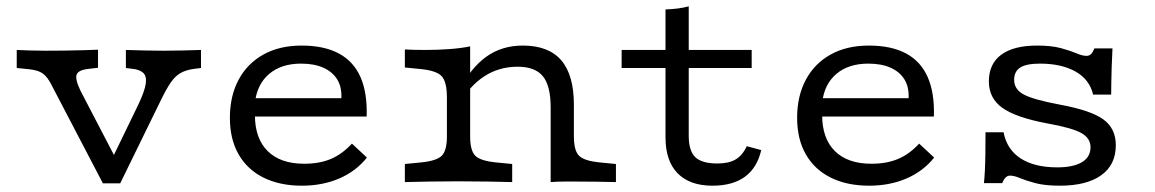

<svg xmlns="http://www.w3.org/2000/svg" viewBox="-20 -569 3608 600"><path d="M301.6 4 150 -286.3Q137.9 -311.3 128.2 -324.6Q118.5 -337.9 104.8 -344.4Q91.1 -350.8 65.3 -353.2L32.3 -356.5V-412.9Q46.8 -412.1 73.4 -411.3Q100 -410.5 122.6 -410.5H125H122.6Q149.2 -410.5 180.6 -410.9Q212.1 -411.3 240.3 -412.1Q268.5 -412.9 286.3 -413.7V-357.3L258.9 -354Q225.8 -350.8 219.8 -336.7Q213.7 -322.6 231.5 -285.5L351.6 -54.8L325 -62.1L412.9 -243.5Q432.3 -284.7 435.5 -307.7Q438.7 -330.6 427.8 -341.1Q416.9 -351.6 393.5 -354L373.4 -356.5V-412.9Q400.8 -412.1 431 -411.3Q461.3 -410.5 491.1 -410.5Q521.8 -410.5 552 -411.3Q582.3 -412.1 608.1 -412.9V-356.5L587.9 -354Q562.9 -350.8 545.6 -341.5Q528.2 -332.3 513.7 -311.3Q499.2 -290.3 480.6 -251.6L355.6 4Z M923.4 11.3Q854.8 11.3 804 -13.7Q753.2 -38.7 725.8 -86.3Q698.4 -133.9 698.4 -200.8Q698.4 -268.5 725.4 -319.4Q752.4 -370.2 802.8 -398.4Q853.2 -426.6 922.6 -426.6Q992.7 -426.6 1038.7 -402Q1084.7 -377.4 1106.5 -328.2Q1128.2 -279 1125.8 -204.8H742.7L741.9 -262.1H1046.8Q1048.4 -296.8 1033.9 -320.6Q1019.4 -344.4 990.7 -357.3Q962.1 -370.2 921 -370.2Q858.9 -370.2 821 -337.9Q783.1 -305.6 776.6 -247.6L779 -245.2Q778.2 -239.5 777.4 -229.8Q776.6 -220.2 776.6 -209.7Q776.6 -136.3 816.5 -96.8Q856.5 -57.3 930.6 -57.3Q978.2 -57.3 1013.7 -72.2Q1049.2 -87.1 1079.8 -120.2L1126.6 -76.6Q1092.7 -33.9 1040.3 -11.3Q987.9 11.3 923.4 11.3Z M1412.9 -2.4Q1359.7 -2.4 1321 -1.6Q1282.3 -0.8 1245.2 0V-56.5L1294.4 -61.3Q1344.4 -66.1 1360.5 -82.3Q1376.6 -98.4 1376.6 -142.7V-206.5H1449.2V-142.7Q1449.2 -98.4 1465.3 -82.3Q1481.5 -66.1 1531.5 -61.3L1580.6 -56.5V0Q1543.5 -0.8 1504.8 -1.6Q1466.1 -2.4 1412.9 -2.4ZM1376.6 -206.5V-263.7Q1376.6 -312.9 1360.5 -330.6Q1344.4 -348.4 1294.4 -353.2L1245.2 -358.1V-414.5Q1256.5 -413.7 1273.4 -413.3Q1290.3 -412.9 1310.5 -412.9Q1349.2 -412.9 1385.9 -415.7Q1422.6 -418.5 1449.2 -424.2V-414.5V-206.5ZM1700.8 -206.5V-233.9Q1700.8 -300.8 1676.6 -330.6Q1652.4 -360.5 1597.6 -360.5Q1539.5 -360.5 1493.5 -330.6Q1447.6 -300.8 1414.5 -242.7L1416.1 -287.1Q1450 -355.6 1498.8 -391.1Q1547.6 -426.6 1613.7 -426.6Q1694.4 -426.6 1733.9 -380.6Q1773.4 -334.7 1773.4 -241.1V-206.5ZM1700.8 0V-206.5H1773.4V-142.7Q1773.4 -98.4 1789.5 -82.3Q1805.6 -66.1 1855.6 -61.3L1904.8 -56.5V0Q1877.4 -0.8 1842.3 -1.2Q1807.3 -1.6 1784.7 -1.6Q1762.1 -1.6 1742.3 -1.6Q1722.6 -1.6 1700.8 0Z M2206.5 11.3Q2135.5 11.3 2097.6 -27.4Q2059.7 -66.1 2059.7 -139.5V-206.5H2132.3V-144.4Q2132.3 -97.6 2152.8 -77.8Q2173.4 -58.1 2221.8 -58.1Q2257.3 -58.1 2278.6 -70.6Q2300 -83.1 2313.7 -112.1L2358.9 -100Q2346 -44.4 2307.7 -16.5Q2269.4 11.3 2206.5 11.3ZM2059.7 -206.5V-539.5Q2081.5 -540.3 2099.6 -542.7Q2117.7 -545.2 2132.3 -549.2V-206.5ZM1922.6 -356.5V-412.9H2329V-356.5Z M2696 11.3Q2627.4 11.3 2576.6 -13.7Q2525.8 -38.7 2498.4 -86.3Q2471 -133.9 2471 -200.8Q2471 -268.5 2498 -319.4Q2525 -370.2 2575.4 -398.4Q2625.8 -426.6 2695.2 -426.6Q2765.3 -426.6 2811.3 -402Q2857.3 -377.4 2879 -328.2Q2900.8 -279 2898.4 -204.8H2515.3L2514.5 -262.1H2819.4Q2821 -296.8 2806.5 -320.6Q2791.9 -344.4 2763.3 -357.3Q2734.7 -370.2 2693.5 -370.2Q2631.5 -370.2 2593.5 -337.9Q2555.6 -305.6 2549.2 -247.6L2551.6 -245.2Q2550.8 -239.5 2550 -229.8Q2549.2 -220.2 2549.2 -209.7Q2549.2 -136.3 2589.1 -96.8Q2629 -57.3 2703.2 -57.3Q2750.8 -57.3 2786.3 -72.2Q2821.8 -87.1 2852.4 -120.2L2899.2 -76.6Q2865.3 -33.9 2812.9 -11.3Q2760.5 11.3 2696 11.3Z M3291.9 11.3Q3245.2 11.3 3215.3 3.2Q3185.5 -4.8 3167.3 -12.5Q3149.2 -20.2 3136.3 -20.2Q3121 -20.2 3112.1 3.2H3054.8Q3056.5 -12.1 3057.7 -35.1Q3058.9 -58.1 3059.3 -88.7Q3059.7 -119.4 3059.7 -155.6H3116.1Q3126.6 -101.6 3169.8 -73.8Q3212.9 -46 3283.9 -46Q3333.9 -46 3360.9 -62.1Q3387.9 -78.2 3387.9 -108.9Q3387.9 -137.1 3359.3 -153.2Q3330.6 -169.4 3254 -183.1Q3154.8 -201.6 3112.5 -231.9Q3070.2 -262.1 3070.2 -314.5Q3070.2 -369.4 3108.9 -398Q3147.6 -426.6 3221 -426.6Q3266.1 -426.6 3295.6 -418.5Q3325 -410.5 3344 -402.4Q3362.9 -394.4 3375 -394.4Q3383.9 -394.4 3389.5 -400Q3395.2 -405.6 3400 -417.7H3456.5Q3454.8 -386.3 3454 -358.9Q3453.2 -331.5 3452.8 -310.1Q3452.4 -288.7 3452.4 -273.4H3396Q3384.7 -321 3340.7 -345.6Q3296.8 -370.2 3229.8 -370.2Q3187.9 -370.2 3168.5 -358.1Q3149.2 -346 3149.2 -319.4Q3149.2 -289.5 3179.8 -273.4Q3210.5 -257.3 3292.7 -241.9Q3388.7 -224.2 3427.8 -196Q3466.9 -167.7 3466.9 -115.3Q3466.9 -54 3421.4 -21.4Q3375.8 11.3 3291.9 11.3Z"/></svg>

Font: Playfair 5pt SemiExpanded Light
Style: Regular
Weight: 300
Width: 6
Designer: Claus Eggers Sørensen
Foundry: Claus Eggers Sørensen
Version: Version 2.203